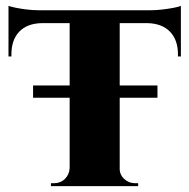

<svg xmlns="http://www.w3.org/2000/svg" viewBox="-20 -636 646 656"><path d="M389 -597V0H218V-597ZM598 -601V-557H9V-601ZM598 -561V-443H588V-450Q588 -500 560.5 -528Q533 -556 483 -557V-561ZM598 -616V-591L495 -601Q513 -601 534.5 -603.5Q556 -606 574 -609.5Q592 -613 598 -616ZM220 -62V0H154V-10Q154 -10 159 -10Q164 -10 164 -10Q187 -10 202 -25Q217 -40 218 -62ZM385 -62H389Q388 -40 404 -25Q420 -10 442 -10Q442 -10 447 -10Q452 -10 452 -10V0H385ZM123 -561V-557Q73 -556 46 -528Q19 -500 19 -450V-443H9V-561ZM9 -616Q17 -613 34 -609.5Q51 -606 72 -603.5Q93 -601 112 -601L9 -591ZM518 -344V-302H93V-344Z"/></svg>

Font: Cinzel ExtraBold
Style: Regular
Weight: 800
Designer: Natanael Gama
Version: Version 2.000